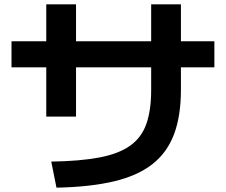

<svg xmlns="http://www.w3.org/2000/svg" viewBox="-20 -814 1040 884"><path d="M216 -70Q349 -72 438 -89Q527 -106 579.5 -143.5Q632 -181 654 -244Q676 -307 676 -400V-794H813V-400Q813 -281 781.5 -196.5Q750 -112 682 -58.5Q614 -5 504.5 21Q395 47 240 50ZM193 -277V-794H330V-277ZM33 -504V-624H967V-504Z"/></svg>

Font: M PLUS 2 Thin
Style: Bold
Weight: 700
Version: Version 1.001